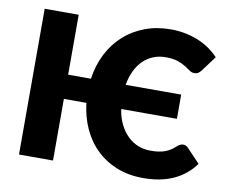

<svg xmlns="http://www.w3.org/2000/svg" viewBox="-80 -837 1119 945"><g transform="rotate(10 479.0 -364.0)"><path d="M858.5 -188.5Q864.5 -188.5 870.5 -186.2Q876.5 -184 882 -178.5L949 -108Q907 -50.5 843 -21.2Q779 8 692 8Q619 8 560 -15.5Q501 -39 457.5 -81Q414 -123 387.5 -181Q361 -239 353 -308H240.5V0H70.5V-728.5H240.5V-429H354.5Q364 -497.5 393 -554.2Q422 -611 467 -651.5Q512 -692 571 -714.2Q630 -736.5 700 -736.5Q739.5 -736.5 774.8 -729.2Q810 -722 840.2 -709.2Q870.5 -696.5 896 -678.5Q921.5 -660.5 941 -639.5L884 -563Q878.5 -556 871 -550.2Q863.5 -544.5 850 -544.5Q836.5 -544.5 825.5 -552.8Q814.5 -561 798.8 -570.8Q783 -580.5 759.8 -588.8Q736.5 -597 699 -597Q666 -597 637.8 -585.8Q609.5 -574.5 587.5 -553.2Q565.5 -532 550.2 -500.8Q535 -469.5 528 -429H805.5V-308H527Q533.5 -265 550 -232Q566.5 -199 589.8 -176.5Q613 -154 642 -142.5Q671 -131 703 -131Q724.5 -131 742 -133.2Q759.5 -135.5 774.5 -140.8Q789.5 -146 803.2 -154.8Q817 -163.5 831 -177Q837 -182 844 -185.2Q851 -188.5 858.5 -188.5Z"/></g></svg>

Font: Lato Black
Style: Regular
Weight: 900
Designer: Lukasz Dziedzic
Foundry: tyPoland Lukasz Dziedzic
Version: Version 2.007; 2014-02-27